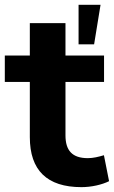

<svg xmlns="http://www.w3.org/2000/svg" viewBox="-23 -771 476 802"><path d="M317.4 10.7C358.9 10.7 403.3 0.5 432.6 -14.2L411.1 -122.6C387.7 -115.7 366.2 -110.4 343.8 -110.4C278.8 -110.4 250.5 -142.1 250.5 -205.6V-428.7H411.6V-539.1H250.5V-674.3H101.6V-539.1H-2.9V-428.7H101.6V-198.2C101.6 -60.1 172.9 10.7 317.4 10.7ZM370.1 -585.9 397 -751H305.2V-585.9Z"/></svg>

Font: Winston
Style: Bold
Weight: 700
Designer: Vernon Adams, Kim Jin-seong, David Berlow, Cristiano Sobral
Foundry: The Winston Project Authors
Version: Version 3.004